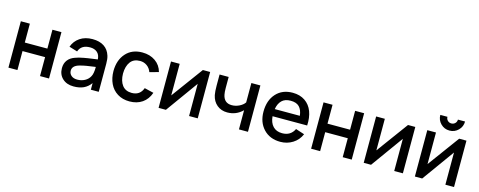

<svg xmlns="http://www.w3.org/2000/svg" viewBox="-32 -1505 5617 2250"><g transform="rotate(15 2776.0 -379.5)"><path d="M456.1 -562.5H565.4V0H456.1V-230H182.1V0H72.8V-562.5H182.1V-333.5H456.1Z M1168.5 0H1072.8V-80.1Q1036.6 -30.8 986.8 -7.6Q937 15.6 865.2 15.6Q782.2 15.6 731 -32Q679.7 -79.6 679.7 -157.2Q679.7 -214.8 709.5 -254.2Q739.3 -293.5 794.4 -312.5Q816.4 -320.8 840.1 -327.1Q863.8 -333.5 895.3 -339.1Q926.8 -344.7 945.1 -347.7Q963.4 -350.6 1005.1 -356.2Q1046.9 -361.8 1060.1 -363.8Q1056.6 -420.4 1023.7 -448.7Q990.7 -477.1 937 -477.1Q830.6 -477.1 800.8 -391.6L700.7 -421.9Q725.6 -493.2 788.1 -535.6Q850.6 -578.1 940.4 -578.1Q1025.4 -578.1 1080.3 -542Q1135.3 -505.9 1156.7 -436.5Q1168.5 -400.9 1168.5 -340.8ZM1039.1 -155.3Q1060.1 -190.9 1060.1 -272.9Q1041.5 -270 1005.1 -264.9Q968.8 -259.8 953.4 -257.3Q938 -254.9 914.8 -250Q891.6 -245.1 872.6 -239.7Q787.1 -216.8 787.1 -155.3Q787.1 -119.6 814 -96.2Q840.8 -72.8 887.2 -72.8Q937.5 -72.8 978.3 -94.7Q1019 -116.7 1039.1 -155.3Z M1790 -406.2 1681.6 -376Q1665.5 -422.4 1628.4 -448.7Q1591.3 -475.1 1543.9 -475.1Q1466.3 -475.1 1427.5 -422.4Q1388.7 -369.6 1387.7 -281.2Q1388.7 -191.4 1428.5 -139.4Q1468.3 -87.4 1543.9 -87.4Q1644.5 -87.4 1678.2 -181.2L1790 -154.3Q1761.7 -72.3 1698 -28.3Q1634.3 15.6 1543.9 15.6Q1459.5 15.6 1397.5 -23.2Q1335.4 -62 1304 -128.7Q1272.5 -195.3 1272 -281.2Q1272.9 -414.1 1346.2 -496.1Q1419.4 -578.1 1544.9 -578.1Q1637.2 -578.1 1703.1 -532Q1769 -485.8 1790 -406.2Z M2369.6 -562.5V0H2264.6V-390.6L1983.4 0H1894.5V-562.5H2000V-179.2L2281.2 -562.5Z M2869.6 -562.5H2979V0H2869.6V-232.4Q2792 -156.2 2684.1 -156.2Q2610.4 -156.2 2559.1 -198.7Q2507.8 -241.2 2492.2 -314.5Q2483.9 -356.9 2483.9 -430.2V-562.5H2594.2V-430.2Q2594.2 -377.4 2600.6 -348.1Q2620.6 -252 2713.4 -252Q2761.2 -252 2804.9 -273.9Q2848.6 -295.9 2869.6 -327.1Z M3210 -251Q3216.3 -173.8 3257.1 -130.6Q3297.9 -87.4 3368.7 -87.4Q3472.7 -87.4 3515.1 -177.2L3621.6 -142.6Q3590.3 -68.4 3523.2 -26.4Q3456.1 15.6 3374.5 15.6Q3246.6 15.6 3169.9 -65.7Q3093.3 -147 3093.3 -275.9Q3093.3 -412.6 3168 -495.4Q3242.7 -578.1 3368.7 -578.1Q3457 -578.1 3518.6 -536.1Q3580.1 -494.1 3607.7 -420.9Q3635.3 -347.7 3629.9 -251ZM3368.7 -481.4Q3300.8 -481.9 3262.5 -444.1Q3224.1 -406.2 3213.4 -338.4H3517.6Q3509.8 -409.2 3474.4 -445.6Q3439 -481.9 3368.7 -481.4Z M4128.4 -562.5H4237.8V0H4128.4V-230H3854.5V0H3745.1V-562.5H3854.5V-333.5H4128.4Z M4858.4 -562.5V0H4753.4V-390.6L4472.2 0H4383.3V-562.5H4488.8V-179.2L4770 -562.5Z M5318.8 -774.9H5405.3Q5405.3 -712.4 5361.3 -668.7Q5317.4 -625 5254.9 -625Q5192.4 -625 5148.7 -668.7Q5105 -712.4 5105 -774.9H5191.4Q5191.4 -748 5209.7 -729.7Q5228 -711.4 5254.9 -711.4Q5281.7 -711.4 5300.3 -729.7Q5318.8 -748 5318.8 -774.9ZM5479 -562.5V0H5374V-390.6L5092.8 0H5003.9V-562.5H5109.4V-179.2L5390.6 -562.5Z"/></g></svg>

Font: Manrope3 Semibold
Style: Regular
Weight: 600
Width: 4
Designer: Mikhail Sharanda
Foundry: Mikhail Sharanda
Version: Version 3.000;PS 003.000;hotconv 1.0.88;makeotf.lib2.5.64775